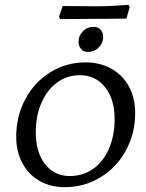

<svg xmlns="http://www.w3.org/2000/svg" viewBox="-20 -765 604 794"><path d="M47 -200Q47 -285 85 -355.5Q123 -426 188.5 -466.5Q254 -507 334 -507Q394 -507 440.5 -481Q487 -455 513 -407.5Q539 -360 539 -298Q539 -213 500.5 -142.5Q462 -72 395 -31.5Q328 9 248 9Q189 9 143.5 -17Q98 -43 72.5 -90.5Q47 -138 47 -200ZM454 -273Q454 -355 414.5 -404.5Q375 -454 310 -454Q258 -454 216.5 -424Q175 -394 151.5 -340Q128 -286 128 -218Q128 -135 166.5 -86Q205 -37 269 -37Q323 -37 365 -66.5Q407 -96 430.5 -150Q454 -204 454 -273ZM304.8 -592.7Q304.8 -617.2 322.7 -635.6Q340.7 -654 366.1 -654Q385.9 -654 396.3 -641.8Q406.7 -629.5 406.7 -611.6Q406.7 -587.1 388.3 -568.7Q369.9 -550.3 344.4 -550.3Q325.6 -550.3 315.2 -562.5Q304.8 -574.8 304.8 -592.7ZM503 -688 367 -687 229 -686 224 -695 239 -740 387 -739Q417 -739 458 -741.5Q499 -744 512 -745L516 -735Z"/></svg>

Font: Alegreya SC
Style: Italic
Weight: 400
Italic angle: -7°
Designer: Juan Pablo del Peral
Foundry: Huerta Tipografica
Version: Version 2.007; ttfautohint (v1.6)